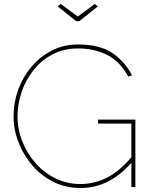

<svg xmlns="http://www.w3.org/2000/svg" viewBox="-20 -938 760 963"><path d="M383 5Q309 5 247.5 -26Q186 -57 141.5 -109Q97 -161 72.5 -225Q48 -289 48 -355Q48 -424 71.5 -488.5Q95 -553 138.5 -604Q182 -655 241 -685Q300 -715 371 -715Q481 -715 544.5 -671.5Q608 -628 642 -560L623 -554Q583 -629 518.5 -662Q454 -695 371 -695Q301 -695 245 -666Q189 -637 149.5 -588Q110 -539 89 -478.5Q68 -418 68 -355Q68 -288 92.5 -227Q117 -166 160 -118Q203 -70 260 -42.5Q317 -15 383 -15Q457 -15 523 -50.5Q589 -86 651 -164V-136Q537 5 383 5ZM639 -318H472V-338H659V0H639ZM285 -918 370 -855 455 -918 471 -906 378 -832H362L269 -906Z"/></svg>

Font: Raleway Thin Thin
Style: Regular
Weight: 250
Version: Version 4.026